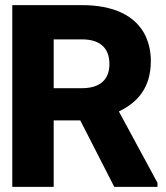

<svg xmlns="http://www.w3.org/2000/svg" viewBox="-20 -731 651 751"><path d="M28 0H190V-260H294L427 0H596V-16L445 -295C517 -330 570 -386 570 -493C570 -528 563 -559 551 -587C512 -672 421 -711 300 -711H28ZM190 -386V-577H300C371 -577 408 -544 408 -480C408 -417 368 -386 300 -386Z"/></svg>

Font: Asimov Pro
Style: Blk
Weight: 900
Designer: Google
Version: Version 2.000980; 2014